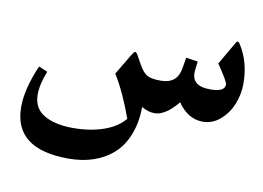

<svg xmlns="http://www.w3.org/2000/svg" viewBox="-76 -535 1291 943"><g transform="rotate(10 569.5 -63.0)"><path d="M936 0Q861.3 0 810.5 -74.7Q749 0 695.8 0Q662.6 0 630.9 -19.5Q629.9 57.1 606.9 116.9Q584 176.8 542.5 215.1Q501 253.4 444.3 273.2Q387.7 293 317.9 293Q45.4 293 45.4 83Q45.4 -7.3 97.7 -127.4L141.6 -108.9Q114.7 -42 114.7 9.3Q114.7 77.1 168.7 109.1Q222.7 141.1 313.5 141.1Q398.4 141.1 465.8 117.7Q533.2 94.2 568.8 50.3Q524.4 -73.7 472.2 -158.2L532.2 -258.8Q538.1 -268.1 540.8 -272Q543.5 -275.9 547.4 -278.6Q551.3 -281.2 554.7 -278.6Q558.1 -275.9 562.5 -268.6Q569.3 -257.8 588.9 -221.7Q608.4 -186.5 629.6 -174.6Q650.9 -162.6 698.2 -162.6Q779.8 -162.6 792.5 -240.7L801.8 -295.4L860.8 -286.6L855.5 -244.1Q850.6 -203.1 872.6 -182.9Q894.5 -162.6 944.8 -162.6Q1017.1 -162.6 1017.1 -199.7Q1017.1 -214.4 961.9 -294.9L1026.4 -406.2Q1030.3 -413.1 1033.4 -415.8Q1036.6 -418.5 1039.8 -417Q1043 -415.5 1045.7 -411.9Q1048.3 -408.2 1052.7 -400.9Q1100.6 -322.3 1100.6 -218.3Q1100.6 -165 1080.6 -115.5Q1060.5 -65.9 1022 -33Q983.4 0 936 0Z"/></g></svg>

Font: Parastoo FD
Style: Bold-FD
Weight: 700
Foundry: Saber Rastikerdar (saber.rastikerdar@gmail.com)
Version: Version 2.0.1